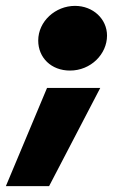

<svg xmlns="http://www.w3.org/2000/svg" viewBox="-83 -491 401 653"><path d="M155 -251C226 -251 281 -307 281 -370C281 -426 234 -471 172 -471C106 -471 47 -419 47 -353C47 -295 91 -251 155 -251ZM-63 142H84L258 -192H77Z"/></svg>

Font: Fixel Display 20240404 Black
Style: Italic
Weight: 900
Italic angle: -10°
Designer: AlfaBravo + MacPaw
Foundry: Kyrylo Tkachov, Marchela Mozhyna, Serhii Makarenko, Maria Weinstein, Zakhar Kryvoshyya
Version: Version 1.211;Glyphs 3.2 (3225)